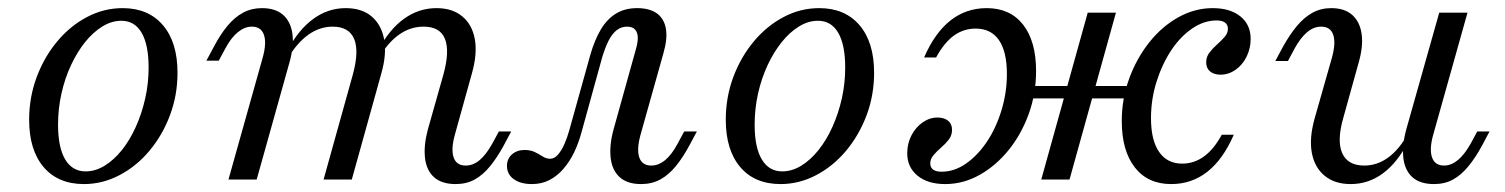

<svg xmlns="http://www.w3.org/2000/svg" viewBox="-20 -446 3740 477"><path d="M188.7 11.3Q124.2 11.3 88.3 -31Q52.4 -73.4 52.4 -148.4Q52.4 -204 71 -254Q89.5 -304 121.8 -342.7Q154 -381.5 196 -403.6Q237.9 -425.8 284.7 -425.8Q348.4 -425.8 384.7 -383.5Q421 -341.1 421 -265.3Q421 -209.7 402.4 -160.1Q383.9 -110.5 351.6 -71.8Q319.4 -33.1 277 -10.9Q234.7 11.3 188.7 11.3ZM192.7 -20.2Q216.9 -20.2 239.9 -34.3Q262.9 -48.4 282.7 -73Q302.4 -97.6 317.3 -130.6Q332.3 -163.7 340.7 -201.2Q349.2 -238.7 349.2 -278.2Q349.2 -334.7 331.9 -364.5Q314.5 -394.4 281.5 -394.4Q257.3 -394.4 234.3 -380.2Q211.3 -366.1 191.5 -341.5Q171.8 -316.9 156.5 -284.3Q141.1 -251.6 132.7 -213.7Q124.2 -175.8 124.2 -136.3Q124.2 -79.8 141.9 -50Q159.7 -20.2 192.7 -20.2Z M1112.1 11.3Q1077.4 11.3 1058.5 -5.6Q1039.5 -22.6 1035.9 -53.2Q1032.3 -83.9 1042.7 -123.4L1081.5 -260.5Q1097.6 -318.5 1085.5 -349.2Q1073.4 -379.8 1032.3 -379.8Q999.2 -379.8 971 -359.7Q942.7 -339.5 920.2 -300L919.4 -321Q946.8 -372.6 983.5 -399.2Q1020.2 -425.8 1064.5 -425.8Q1104 -425.8 1128.6 -405.2Q1153.2 -384.7 1159.7 -348.4Q1166.1 -312.1 1152.4 -263.7L1110.5 -112.9Q1100 -75.8 1106.9 -55.2Q1113.7 -34.7 1137.1 -34.7Q1155.6 -34.7 1171.8 -48.4Q1187.9 -62.1 1203.2 -89.5L1219.4 -119.4H1250L1231.5 -84.7Q1215.3 -54.8 1197.6 -33.1Q1179.8 -11.3 1159.3 0Q1138.7 11.3 1112.1 11.3ZM547.6 0 632.3 -301.6Q642.7 -337.9 635.9 -358.9Q629 -379.8 605.6 -379.8Q587.9 -379.8 571 -366.1Q554 -352.4 539.5 -325L523.4 -295.2H492.7L511.3 -329.8Q527.4 -360.5 545.2 -381.9Q562.9 -403.2 583.9 -414.5Q604.8 -425.8 630.6 -425.8Q664.5 -425.8 683.5 -408.9Q702.4 -391.9 706.5 -361.7Q710.5 -331.5 699.2 -291.1L617.7 0ZM783.9 0 856.5 -260.5Q872.6 -319.4 859.7 -349.6Q846.8 -379.8 806.5 -379.8Q774.2 -379.8 746 -359.7Q717.7 -339.5 694.4 -300V-321Q721.8 -372.6 758.5 -399.2Q795.2 -425.8 838.7 -425.8Q879 -425.8 903.2 -405.2Q927.4 -384.7 934.3 -348.4Q941.1 -312.1 927.4 -263.7L854 0Z M1301.6 11.3Q1273.4 11.3 1256.5 -0.8Q1239.5 -12.9 1239.5 -33.9Q1239.5 -51.6 1252 -62.5Q1264.5 -73.4 1283.1 -73.4Q1298.4 -73.4 1308.9 -68.1Q1319.4 -62.9 1328.2 -57.3Q1337.1 -51.6 1346.8 -51.6Q1357.3 -51.6 1366.1 -61.7Q1375 -71.8 1382.3 -88.3Q1389.5 -104.8 1394.4 -122.6L1446.8 -310.5Q1457.3 -346.8 1472.6 -372.6Q1487.9 -398.4 1510.1 -412.1Q1532.3 -425.8 1562.9 -425.8Q1593.5 -425.8 1611.7 -412.9Q1629.8 -400 1634.3 -375Q1638.7 -350 1628.2 -313.7L1571.8 -112.9Q1561.3 -75.8 1568.1 -55.2Q1575 -34.7 1598.4 -34.7Q1616.1 -34.7 1632.7 -48.4Q1649.2 -62.1 1663.7 -89.5L1679.8 -119.4H1711.3L1692.7 -84.7Q1676.6 -54.8 1658.9 -33.1Q1641.1 -11.3 1620.2 0Q1599.2 11.3 1572.6 11.3Q1538.7 11.3 1519.8 -5.6Q1500.8 -22.6 1497.2 -53.2Q1493.5 -83.9 1504 -123.4L1559.7 -323.4Q1564.5 -339.5 1564.5 -352Q1564.5 -364.5 1558.1 -372.2Q1551.6 -379.8 1537.9 -379.8Q1523.4 -379.8 1512.1 -371Q1500.8 -362.1 1492.3 -345.6Q1483.9 -329 1476.6 -305.6L1425 -118.5Q1417.7 -91.1 1406.5 -67.7Q1395.2 -44.4 1379.8 -26.6Q1364.5 -8.9 1345.2 1.2Q1325.8 11.3 1301.6 11.3Z M1919.4 11.3Q1854.8 11.3 1819 -31Q1783.1 -73.4 1783.1 -148.4Q1783.1 -204 1801.6 -254Q1820.2 -304 1852.4 -342.7Q1884.7 -381.5 1926.6 -403.6Q1968.5 -425.8 2015.3 -425.8Q2079 -425.8 2115.3 -383.5Q2151.6 -341.1 2151.6 -265.3Q2151.6 -209.7 2133.1 -160.1Q2114.5 -110.5 2082.3 -71.8Q2050 -33.1 2007.7 -10.9Q1965.3 11.3 1919.4 11.3ZM1923.4 -20.2Q1947.6 -20.2 1970.6 -34.3Q1993.5 -48.4 2013.3 -73Q2033.1 -97.6 2048 -130.6Q2062.9 -163.7 2071.4 -201.2Q2079.8 -238.7 2079.8 -278.2Q2079.8 -334.7 2062.5 -364.5Q2045.2 -394.4 2012.1 -394.4Q1987.9 -394.4 1964.9 -380.2Q1941.9 -366.1 1922.2 -341.5Q1902.4 -316.9 1887.1 -284.3Q1871.8 -251.6 1863.3 -213.7Q1854.8 -175.8 1854.8 -136.3Q1854.8 -79.8 1872.6 -50Q1890.3 -20.2 1923.4 -20.2Z M2889.5 11.3Q2831.5 11.3 2799.2 -30.2Q2766.9 -71.8 2766.9 -145.2Q2766.9 -200.8 2785.5 -251.2Q2804 -301.6 2835.5 -341.1Q2866.9 -380.6 2907.7 -403.2Q2948.4 -425.8 2992.7 -425.8Q3036.3 -425.8 3061.7 -405.2Q3087.1 -384.7 3087.1 -349.2Q3087.1 -325.8 3077 -305.2Q3066.9 -284.7 3049.6 -272.6Q3032.3 -260.5 3012.1 -260.5Q2996 -260.5 2986.3 -268.5Q2976.6 -276.6 2976.6 -291.1Q2976.6 -304.8 2984.7 -315.3Q2992.7 -325.8 3003.2 -335.1Q3013.7 -344.4 3022.2 -354Q3030.6 -363.7 3030.6 -374.2Q3030.6 -384.7 3023.4 -389.9Q3016.1 -395.2 3002.4 -395.2Q2971 -395.2 2941.5 -375Q2912.1 -354.8 2889.5 -320.6Q2866.9 -286.3 2853.2 -242.7Q2839.5 -199.2 2839.5 -152.4Q2839.5 -97.6 2859.7 -68.5Q2879.8 -39.5 2916.9 -39.5Q2976.6 -39.5 3015.3 -111.3H3045.2Q2991.9 11.3 2889.5 11.3ZM2328.2 11.3Q2284.7 11.3 2259.3 -9.7Q2233.9 -30.6 2233.9 -65.3Q2233.9 -89.5 2244.4 -109.7Q2254.8 -129.8 2272.2 -141.9Q2289.5 -154 2308.9 -154Q2325.8 -154 2335.5 -146Q2345.2 -137.9 2345.2 -123.4Q2345.2 -109.7 2337.1 -99.2Q2329 -88.7 2318.1 -79.4Q2307.3 -70.2 2299.2 -60.5Q2291.1 -50.8 2291.1 -40.3Q2291.1 -29.8 2298.4 -24.6Q2305.6 -19.4 2319.4 -19.4Q2350.8 -19.4 2379.8 -39.5Q2408.9 -59.7 2431.9 -94Q2454.8 -128.2 2468.1 -172.2Q2481.5 -216.1 2481.5 -262.1Q2481.5 -317.7 2461.7 -346.4Q2441.9 -375 2404 -375Q2374.2 -375 2350 -357.7Q2325.8 -340.3 2305.6 -303.2H2275.8Q2329 -425.8 2431.5 -425.8Q2489.5 -425.8 2521.8 -384.7Q2554 -343.5 2554 -269.4Q2554 -213.7 2535.9 -163.3Q2517.7 -112.9 2486.3 -73.8Q2454.8 -34.7 2414.1 -11.7Q2373.4 11.3 2328.2 11.3ZM2566.9 0 2682.3 -414.5H2752.4L2637.1 0ZM2514.5 -201.6 2518.5 -232.3H2812.1L2808.1 -201.6Z M3335.5 11.3Q3296 11.3 3271 -9.3Q3246 -29.8 3239.1 -66.1Q3232.3 -102.4 3246 -151.6L3288.7 -301.6Q3299.2 -338.7 3292.3 -359.3Q3285.5 -379.8 3262.1 -379.8Q3243.5 -379.8 3227 -365.7Q3210.5 -351.6 3196 -325L3179.8 -294.4H3148.4L3166.9 -329Q3183.9 -359.7 3201.6 -381Q3219.4 -402.4 3240.3 -414.1Q3261.3 -425.8 3287.1 -425.8Q3321 -425.8 3339.9 -408.5Q3358.9 -391.1 3362.9 -360.9Q3366.9 -330.6 3355.6 -291.1L3317.7 -154.8Q3300.8 -96.8 3314.5 -65.7Q3328.2 -34.7 3369.4 -34.7Q3401.6 -34.7 3429 -54.8Q3456.5 -75 3479 -115.3V-94.4Q3451.6 -41.9 3415.7 -15.3Q3379.8 11.3 3335.5 11.3ZM3542.7 11.3Q3508.1 11.3 3489.1 -5.6Q3470.2 -22.6 3466.5 -53.2Q3462.9 -83.9 3473.4 -123.4L3555.6 -414.5H3625.8L3541.1 -112.9Q3530.6 -76.6 3537.5 -55.6Q3544.4 -34.7 3567.7 -34.7Q3585.5 -34.7 3602 -48.4Q3618.5 -62.1 3633.9 -89.5L3650 -119.4H3680.6L3662.1 -84.7Q3646 -54.8 3628.2 -33.1Q3610.5 -11.3 3589.9 0Q3569.4 11.3 3542.7 11.3Z"/></svg>

Font: Playfair 12pt Light
Style: Italic
Weight: 300
Italic angle: -15.6°
Designer: Claus Eggers Sørensen
Foundry: Claus Eggers Sørensen
Version: Version 2.000;gftools[0.9.28]